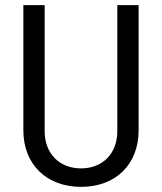

<svg xmlns="http://www.w3.org/2000/svg" viewBox="-20 -720 631 748"><path d="M296 8C431 8 520 -80 520 -212V-700H437V-209C437 -123 381 -64 296 -64C210 -64 154 -123 154 -209V-700H71V-212C71 -80 161 8 296 8Z"/></svg>

Font: Vanilla Cream Book
Style: Regular
Weight: 400
Designer: Jeremy Tribby, Jinavaṁso
Foundry: Tribby Type
Version: Version 1.422;Glyphs 3.1.2 (3151)